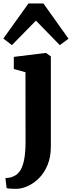

<svg xmlns="http://www.w3.org/2000/svg" viewBox="-41 -884 429 1146"><path d="M60 243Q48 243 35.5 242.8Q23 242.5 13 241.5Q3 240.5 -1.5 239L-8.5 179Q-2 179 12 177Q26 175 42 167.5Q67.5 156 82.8 128.8Q98 101.5 104.8 59.2Q111.5 17 111.5 -39.5L111 -453L41.5 -472V-544.5L231.5 -568H233.5L262.5 -547.5V-9.5Q262.5 53 243.2 100Q224 147 193 178.2Q162 209.5 126.8 225.8Q91.5 242 60 243ZM30 -614.5 -21 -654 129 -863.5H218L368 -653L316 -614.5L173.5 -761Z"/></svg>

Font: Merriweather 20pt ExtraBold
Style: Regular
Weight: 800
Version: Version 2.100